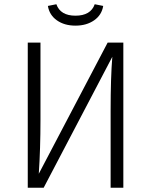

<svg xmlns="http://www.w3.org/2000/svg" viewBox="-20 -886 713 906"><path d="M562 0H502V-365Q502 -520 510 -618L186 0H111V-685H171V-320Q171 -184 163 -66L488 -685H562ZM206 -858 246 -866Q265 -812 336 -812Q408 -812 427 -866L467 -858Q460 -815 424 -790Q388 -765 336 -765Q284 -765 248.5 -790Q213 -815 206 -858Z"/></svg>

Font: Fira Sans Light
Style: Regular
Weight: 300
Designer: bBox Type GmbH & Carrois Corporate GbR & Edenspiekermann AG
Foundry: bBox Type GmbH & Carrois Corporate GbR & Edenspiekermann AG
Version: Version 4.301